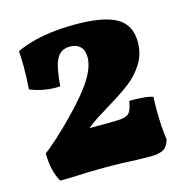

<svg xmlns="http://www.w3.org/2000/svg" viewBox="-82 -580 639 662"><g transform="rotate(-15 237.5 -249.5)"><path d="M438 -147Q438 -82 445 -38Q437 -12 421 -4Q405 4 378 4L325 3Q276 0 214 0Q155 0 105 3L54 4Q30 -37 30 -100Q46 -111 77.5 -139.5Q109 -168 141 -201Q206 -268 230.5 -309.5Q255 -351 255 -382Q255 -409 241.5 -421.5Q228 -434 205 -434Q172 -434 157.5 -406Q143 -378 138 -310Q81 -307 31 -328Q34 -364 34 -409Q34 -432 32 -464Q114 -503 243 -503Q344 -503 390 -476.5Q436 -450 436 -389Q436 -346 415 -312.5Q394 -279 363.5 -255.5Q333 -232 285 -203Q255 -185 235 -172Q215 -159 198 -145H268Q306 -145 321.5 -148.5Q337 -152 343.5 -162.5Q350 -173 355 -200Q374 -201 400 -199Q426 -197 439 -192Q438 -178 438 -147Z"/></g></svg>

Font: Vollkorn SC Black
Style: Regular
Weight: 900
Designer: Friedrich Althausen
Foundry: Friedrich Althausen
Version: Version 4.015